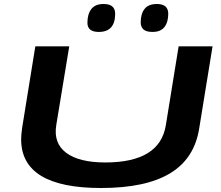

<svg xmlns="http://www.w3.org/2000/svg" viewBox="-20 -932 1106 962"><path d="M486 10Q86 10 86 -234Q86 -244 87 -257Q88 -270 91 -292L157 -700H327L262 -306Q247 -215 311.5 -166.5Q376 -118 508 -118Q781 -118 811 -305L875 -700H1045L978 -288Q954 -137 832 -63.5Q710 10 486 10ZM744 -772Q713 -772 699 -784.5Q685 -797 685 -820Q685 -863 704.5 -887.5Q724 -912 766 -912Q823 -912 823 -863Q823 -821 804 -796.5Q785 -772 744 -772ZM475 -772Q418 -772 418 -818Q418 -861 437.5 -886.5Q457 -912 499 -912Q557 -912 557 -863Q557 -772 475 -772Z"/></svg>

Font: Georama ExtraExtended SemiBold
Style: Italic
Weight: 600
Width: 8
Italic angle: -9°
Designer: Jean-Baptiste Levee
Foundry: Production Type
Version: Version 1.000